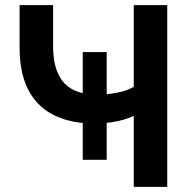

<svg xmlns="http://www.w3.org/2000/svg" viewBox="-20 -725 750 745"><path d="M499 0V-275Q482 -267 459 -260.5Q436 -254 412 -250.5Q388 -247 365 -247L394 -264V-105H301V-264L325 -246Q241 -250 181 -282.5Q121 -315 88.5 -379Q56 -443 56 -542V-705H186V-547Q186 -457 222.5 -410.5Q259 -364 335 -359L301 -348V-523H394V-348L358 -358Q395 -358 433 -365Q471 -372 499 -388V-705H629V0Z"/></svg>

Font: Nunito Sans 11pt
Style: Bold
Weight: 700
Version: Version 3.101;gftools[0.9.27]